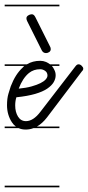

<svg xmlns="http://www.w3.org/2000/svg" viewBox="-20 -562 376 821"><path d="M234 -14H123Q107 -8 90 -8Q73 -8 60 -14H0V-21H48Q38 -28 31 -39Q21 -54 15.5 -72.5Q10 -91 10 -112Q10 -141 16 -161Q22 -181 26 -193Q46 -245 77 -273Q80 -277 84 -280H0V-287H95Q120 -302 152 -302Q165 -302 177 -297Q186 -293 194 -287H234V-280H202Q208 -273 212 -264Q218 -253 218 -240Q218 -225 209.5 -210.5Q201 -196 182 -183Q163 -170 130.5 -160.5Q98 -151 50 -146Q45 -130 45 -111Q45 -83 57 -63.5Q69 -44 91 -44Q122 -44 152 -83L303 -279Q309 -287 316 -287Q323 -287 329.5 -280.5Q336 -274 336 -269Q336 -262 331 -258L181 -60Q161 -34 138 -21H234ZM194 -363Q197 -358 197 -352Q197 -344 190.5 -339.5Q184 -335 177 -335Q165 -335 159 -346L96 -472Q93 -478 93 -484Q93 -491 100.5 -496Q108 -501 116 -501Q125 -501 131 -489ZM104 -250Q77 -228 60 -183Q92 -186 115 -192.5Q138 -199 153 -206.5Q168 -214 175.5 -222.5Q183 -231 183 -239Q183 -252 173 -259Q163 -266 152 -266Q124 -266 104 -250ZM234 -535H0V-542H234ZM234 239H0V232H234Z"/></svg>

Font: Gruenewald VA 1. Klasse
Style: Regular
Weight: 400
Designer: Peter Wiegel
Foundry: Peter Wiegel, nach dem Schriftentwurf von Dr. H. Gr¸newald
Version: Version 0.007